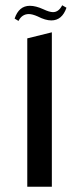

<svg xmlns="http://www.w3.org/2000/svg" viewBox="-20 -705 299 725"><path d="M214.8 -685.1 231 -675.8Q214.4 -627.9 173.8 -627.9Q151.4 -627.9 122.1 -643.1Q102.1 -651.9 88.9 -651.9Q63 -651.9 49.8 -626L35.2 -634.8Q51.3 -683.1 92.8 -683.1Q115.2 -683.1 144 -669.9Q166.5 -659.2 180.2 -659.2Q201.7 -659.2 214.8 -685.1ZM83 -560.1 175.8 -583V0H83Z"/></svg>

Font: Wesal
Style: Regular
Weight: 300
Designer: Ahmed zaza
Foundry: Ahmed zaza
Version: Version 2.01